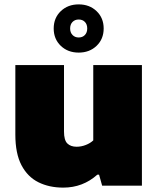

<svg xmlns="http://www.w3.org/2000/svg" viewBox="-20 -847 721 876"><path d="M268.5 9Q204.5 9 155.2 -15.5Q106 -40 78 -93.2Q50 -146.5 50 -233V-550H272V-247Q272 -207.5 287.2 -192.5Q302.5 -177.5 329.5 -177.5Q350.5 -177.5 371.2 -185.5Q392 -193.5 405.5 -206.5V-550H627.5V0H446L432 -50H424Q358 9 268.5 9ZM339 -607Q289.5 -607 257.2 -638Q225 -669 225 -717Q225 -765 257.2 -796Q289.5 -827 339 -827Q388.5 -827 420.8 -796Q453 -765 453 -717Q453 -669 420.8 -638Q388.5 -607 339 -607ZM339 -676Q356.5 -676 367.2 -687.2Q378 -698.5 378 -717Q378 -736 367.2 -747Q356.5 -758 339 -758Q322 -758 311 -747Q300 -736 300 -717Q300 -698.5 311 -687.2Q322 -676 339 -676Z"/></svg>

Font: Encode Sans Semi Expanded Black
Style: Regular
Weight: 900
Width: 6
Designer: Multiple Designers
Foundry: Impallari Type
Version: Version 3.000; ttfautohint (v1.8.3) -l 8 -r 50 -G 200 -x 14 